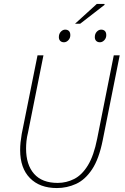

<svg xmlns="http://www.w3.org/2000/svg" viewBox="-20 -940 634 972"><path d="M268 12Q181 12 131.5 -38.5Q82 -89 82 -180Q82 -200 84 -219Q86 -238 90 -262L170 -660H200L122 -270Q116 -246 114 -226Q112 -206 112 -188Q112 -106 152.5 -60Q193 -14 272 -14Q316 -14 355.5 -34Q395 -54 425 -103Q455 -152 472 -238L556 -660H586L500 -230Q481 -135 446 -82.5Q411 -30 365 -9Q319 12 268 12ZM304 -726Q292 -726 285 -733Q278 -740 278 -752Q278 -769 288 -779.5Q298 -790 310 -790Q322 -790 329 -783Q336 -776 336 -762Q336 -747 326 -736.5Q316 -726 304 -726ZM486 -726Q474 -726 467 -733Q460 -740 460 -752Q460 -769 470 -779.5Q480 -790 492 -790Q504 -790 511 -783Q518 -776 518 -762Q518 -747 508 -736.5Q498 -726 486 -726ZM360 -820 470 -920H508L510 -916L386 -820Z"/></svg>

Font: Source Sans 3 ExtraLight ExtraLight
Style: Italic
Weight: 250
Italic angle: -11°
Version: Version 3.052;hotconv 1.1.0;makeotfexe 2.6.0